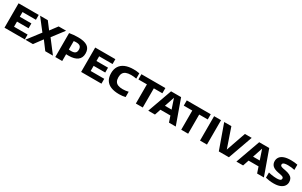

<svg xmlns="http://www.w3.org/2000/svg" viewBox="285 -2324 6373 4055"><g transform="rotate(30 3472.0 -297.0)"><path d="M73 0V-595H564.5V-476.5H237.5V-118.5H568.5V0ZM163 -243.5V-362H520V-243.5Z M1067.5 0 916 -202.5 818.5 -310 597.5 -595H785.5L918.5 -420L1016 -312L1254.5 0ZM580.5 0 818.5 -310 918.5 -420 1050.5 -595H1232L1016 -312L916 -202.5L766.5 0Z M1311.5 0V-583.5Q1360.5 -592.5 1412.5 -597.5Q1464.5 -602.5 1523.5 -602.5Q1676.5 -602.5 1752.8 -550Q1829 -497.5 1829 -383Q1829 -275 1755.5 -219.5Q1682 -164 1538.5 -164Q1523.5 -164 1508.5 -164.5Q1493.5 -165 1480.5 -165.5V0ZM1540 -276Q1605.5 -276 1635.8 -300.8Q1666 -325.5 1666 -382.5Q1666 -439 1635.5 -464.8Q1605 -490.5 1539.5 -490.5Q1523.5 -490.5 1508.8 -489.2Q1494 -488 1480.5 -486V-280Q1496 -278.5 1509.8 -277.2Q1523.5 -276 1540 -276Z M1942 0V-595H2433.5V-476.5H2106.5V-118.5H2437.5V0ZM2032 -243.5V-362H2389V-243.5Z M2870 7.5Q2751 7.5 2669 -25.2Q2587 -58 2544.5 -125.5Q2502 -193 2502 -296.5Q2502 -394 2545 -462.5Q2588 -531 2671.5 -566.8Q2755 -602.5 2876.5 -602.5Q2913.5 -602.5 2950.2 -599.5Q2987 -596.5 3021 -589V-459.5Q2990.5 -465.5 2958 -469Q2925.5 -472.5 2890.5 -472.5Q2817 -472.5 2770.2 -453.8Q2723.5 -435 2701.2 -396Q2679 -357 2679 -297.5Q2679 -236.5 2701 -197.8Q2723 -159 2768.5 -140.8Q2814 -122.5 2884 -122.5Q2920 -122.5 2954.2 -127.2Q2988.5 -132 3021 -140V-10.5Q2988.5 -2 2949 2.8Q2909.5 7.5 2870 7.5Z M3276.5 0V-467.5H3068.5V-595H3653V-467.5H3445V0Z M3579 0 3791.5 -595H4036.5L4249.5 0H4084L3905 -532H3921L3742.5 0ZM3749.5 -146 3787 -266H4040.5L4077.5 -146Z M4383 0V-467.5H4175V-595H4759.5V-467.5H4551.5V0Z M4841.5 0V-595H5010.5V0Z M5299.5 0 5087.5 -595H5262.5L5445.5 -62H5407L5592.5 -595H5758L5546 0Z M5728.5 0 5941 -595H6186L6399 0H6233.5L6054.5 -532H6070.5L5892 0ZM5899 -146 5936.5 -266H6190L6227 -146Z M6636 7.5Q6582.5 7.5 6532 0.8Q6481.5 -6 6439.5 -17.5V-144Q6471 -135.5 6506 -129.5Q6541 -123.5 6574.2 -120.2Q6607.5 -117 6634 -117Q6679 -117 6704.5 -123.5Q6730 -130 6740 -142.5Q6750 -155 6750 -172.5Q6750 -187 6743 -197.5Q6736 -208 6717.2 -216Q6698.5 -224 6662.5 -231L6613 -240Q6512.5 -258.5 6467.5 -302Q6422.5 -345.5 6422.5 -415Q6422.5 -469 6452.8 -511.5Q6483 -554 6547.8 -578.2Q6612.5 -602.5 6717 -602.5Q6760 -602.5 6801.5 -598.2Q6843 -594 6876.5 -586.5V-459.5Q6839 -468.5 6798.8 -473.5Q6758.5 -478.5 6716.5 -478.5Q6663.5 -478.5 6634.8 -471.2Q6606 -464 6595 -451.5Q6584 -439 6584 -423Q6584 -401.5 6599.2 -389Q6614.5 -376.5 6662.5 -366.5L6712 -357.5Q6782.5 -344.5 6826.5 -321.8Q6870.5 -299 6891 -264.5Q6911.5 -230 6911.5 -181Q6911.5 -126.5 6881 -84Q6850.5 -41.5 6789.5 -17Q6728.5 7.5 6636 7.5Z"/></g></svg>

Font: Encode Sans SC SemiExpanded
Style: Bold
Weight: 700
Width: 6
Designer: Multiple Designers
Foundry: Impallari Type
Version: Version 3.002